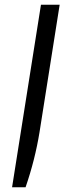

<svg xmlns="http://www.w3.org/2000/svg" viewBox="-20 -554 272 811"><path d="M153 -534H232L147 4Q128 121 88 237H31Z"/></svg>

Font: Exo
Style: Italic
Weight: 400
Italic angle: -9°
Designer: Natanael Gama
Foundry: Natanael Gama
Version: Version 1.500; ttfautohint (v1.6)